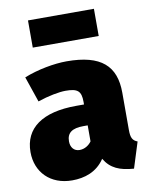

<svg xmlns="http://www.w3.org/2000/svg" viewBox="-89 -847 728 932"><g transform="rotate(-10 275.5 -381.0)"><path d="M439 -648V-782H114V-648ZM504 -173V-357C504 -489 434 -554 264 -554C203 -554 120 -539 53 -512L96 -386C149 -404 203 -414 234 -414C293 -414 311 -400 311 -346V-333H273C105 -333 15 -268 15 -150C15 -51 84 20 191 20C252 20 313 1 352 -58C382 -7 427 11 496 16L536 -111C512 -120 504 -135 504 -173ZM252 -119C225 -119 208 -139 208 -169C208 -211 234 -230 290 -230H311V-151C298 -133 277 -119 252 -119Z"/></g></svg>

Font: Fira Sans Heavy
Style: Regular
Weight: 900
Designer: bBox Type GmbH & Carrois Corporate GbR & Edenspiekermann AG
Foundry: bBox Type GmbH & Carrois Corporate GbR & Edenspiekermann AG
Version: Version 4.300;PS 004.300;hotconv 1.0.88;makeotf.lib2.5.64775